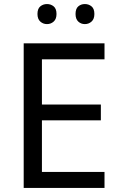

<svg xmlns="http://www.w3.org/2000/svg" viewBox="-20 -928 596 948"><path d="M496 0H97V-714H496V-635H187V-412H478V-334H187V-79H496ZM165 -859Q165 -885 179 -896.5Q193 -908 212 -908Q231 -908 245 -896.5Q259 -885 259 -859Q259 -834 245 -821.5Q231 -809 212 -809Q193 -809 179 -821.5Q165 -834 165 -859ZM353 -859Q353 -885 366.5 -896.5Q380 -908 399 -908Q418 -908 432 -896.5Q446 -885 446 -859Q446 -834 432 -821.5Q418 -809 399 -809Q380 -809 366.5 -821.5Q353 -834 353 -859Z"/></svg>

Font: Noto Sans Hebrew Droid SemiBold
Style: Regular
Weight: 600
Designer: Monotype Design Team
Foundry: Monotype Imaging Inc.
Version: Version 1.100; ttfautohint (v1.8.4.7-5d5b)